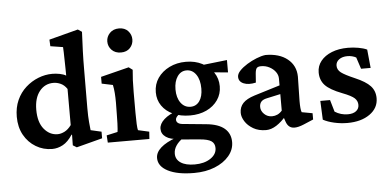

<svg xmlns="http://www.w3.org/2000/svg" viewBox="-57 -795 2299 1132"><g transform="rotate(-5 1092.5 -229.0)"><path d="M372.1 11.7 349.6 -2 350.6 -64.5 347.7 -65.4Q321.3 -24.4 290.5 -7.8Q259.8 8.8 227.5 8.8Q174.8 8.8 130.9 -17.6Q86.9 -43.9 61 -90.3Q35.2 -136.7 35.2 -198.2Q35.2 -252.9 54.7 -296.4Q74.2 -339.8 107.9 -370.1Q141.6 -400.4 182.6 -416.5Q223.6 -432.6 265.6 -432.6Q287.1 -432.6 309.6 -428.2Q332 -423.8 346.7 -415Q346.7 -432.6 346.2 -457.5Q345.7 -482.4 345.2 -507.8Q344.7 -533.2 344.2 -553.7Q343.8 -574.2 342.8 -584L268.6 -595.7L266.6 -634.8L438.5 -679.7L461.9 -664.1Q459 -603.5 457 -550.3Q455.1 -497.1 455.1 -438.5L454.1 -212.9Q454.1 -163.1 457 -130.9Q460 -98.6 461.9 -82L525.4 -67.4V-28.3ZM266.6 -75.2Q286.1 -75.2 307.6 -85.9Q329.1 -96.7 347.7 -122.1V-335.9Q332 -359.4 310.5 -369.1Q289.1 -378.9 267.6 -378.9Q216.8 -378.9 185.1 -338.9Q153.3 -298.8 153.3 -229.5Q153.3 -155.3 186.5 -115.2Q219.7 -75.2 266.6 -75.2Z M556.6 0 553.7 -43 619.1 -57.6Q620.1 -61.5 621.1 -74.2Q622.1 -86.9 623 -107.9Q624 -128.9 624 -157.2L625 -231.4Q625 -261.7 623 -287.6Q621.1 -313.5 616.2 -335.9L550.8 -349.6V-389.6L717.8 -431.6L740.2 -415Q737.3 -384.8 735.8 -354Q734.4 -323.2 734.4 -283.2V-160.2Q734.4 -124 735.8 -94.7Q737.3 -65.4 740.2 -57.6L805.7 -43L802.7 0ZM680.7 -522.5Q646.5 -522.5 626 -543.5Q605.5 -564.5 605.5 -593.8Q605.5 -622.1 626 -643.6Q646.5 -665 680.7 -665Q714.8 -665 734.4 -643.6Q753.9 -622.1 753.9 -593.8Q753.9 -564.5 734.4 -543.5Q714.8 -522.5 680.7 -522.5Z M1048.8 222.7Q950.2 222.7 894 193.8Q837.9 165 837.9 116.2Q837.9 83 869.1 55.2Q900.4 27.3 960 5.9L1001 11.7Q974.6 29.3 959.5 51.8Q944.3 74.2 944.3 99.6Q944.3 133.8 973.6 153.3Q1002.9 172.9 1056.6 172.9Q1113.3 172.9 1149.9 148.4Q1186.5 124 1186.5 86.9Q1186.5 59.6 1166.5 45.9Q1146.5 32.2 1097.7 28.3L982.4 18.6L971.7 13.7Q926.8 13.7 899.9 -4.9Q873 -23.4 873 -53.7Q873 -83 902.3 -109.4Q931.6 -135.7 982.4 -152.3L997.1 -134.8Q983.4 -126 976.1 -117.2Q968.8 -108.4 968.8 -99.6Q968.8 -87.9 977.5 -80.6Q986.3 -73.2 1002.9 -71.3L1143.6 -57.6Q1215.8 -50.8 1251.5 -20.5Q1287.1 9.8 1287.1 60.5Q1287.1 105.5 1255.9 142.6Q1224.6 179.7 1170.9 201.2Q1117.2 222.7 1048.8 222.7ZM1054.7 -117.2Q998 -117.2 955.1 -136.7Q912.1 -156.2 888.2 -190.9Q864.3 -225.6 864.3 -270.5Q864.3 -318.4 889.6 -355Q915 -391.6 958.5 -413.1Q1002 -434.6 1056.6 -434.6Q1110.4 -434.6 1152.3 -413.1Q1194.3 -391.6 1218.8 -355.5Q1243.2 -319.3 1243.2 -273.4Q1243.2 -228.5 1218.8 -192.9Q1194.3 -157.2 1151.9 -137.2Q1109.4 -117.2 1054.7 -117.2ZM1061.5 -168Q1094.7 -168 1114.3 -195.3Q1133.8 -222.7 1133.8 -269.5Q1133.8 -321.3 1112.3 -352.5Q1090.8 -383.8 1055.7 -383.8Q1022.5 -383.8 1002 -354.5Q981.4 -325.2 981.4 -277.3Q981.4 -228.5 1003.4 -198.2Q1025.4 -168 1061.5 -168ZM1298.8 -350.6 1171.9 -362.3 1135.7 -405.3 1298.8 -423.8Z M1493.2 7.8Q1449.2 7.8 1417.5 -10.7Q1385.7 -29.3 1369.1 -55.7Q1352.5 -82 1352.5 -106.4Q1352.5 -140.6 1374 -163.6Q1395.5 -186.5 1442.4 -201.2L1594.7 -248V-288.1Q1594.7 -309.6 1581.1 -328.1Q1567.4 -346.7 1544.9 -358.4Q1522.5 -370.1 1496.1 -370.1Q1477.5 -370.1 1470.2 -361.8Q1462.9 -353.5 1460.9 -329.1L1457 -276.4Q1413.1 -266.6 1384.3 -278.8Q1355.5 -291 1355.5 -319.3Q1355.5 -336.9 1373 -355.5Q1390.6 -374 1417.5 -390.6Q1444.3 -407.2 1473.6 -418.9Q1502.9 -430.7 1527.3 -433.6Q1609.4 -433.6 1657.7 -394.5Q1706.1 -355.5 1707 -290L1704.1 -145.5Q1704.1 -121.1 1705.6 -105Q1707 -88.9 1710.9 -79.1L1774.4 -67.4V-30.3L1716.8 -5.9Q1700.2 1 1686.5 4.4Q1672.9 7.8 1661.1 7.8Q1626 7.8 1612.3 -29.3L1597.7 -72.3L1616.2 -68.4Q1585.9 -32.2 1554.7 -12.2Q1523.4 7.8 1493.2 7.8ZM1535.2 -70.3Q1551.8 -70.3 1566.9 -77.1Q1582 -84 1594.7 -98.6V-196.3L1513.7 -178.7Q1490.2 -173.8 1480 -162.1Q1469.7 -150.4 1469.7 -130.9Q1469.7 -107.4 1488.8 -88.9Q1507.8 -70.3 1535.2 -70.3Z M1974.6 7.8Q1935.5 7.8 1896.5 -1Q1857.4 -9.8 1831.1 -24.4L1826.2 -135.7H1883.8L1904.3 -65.4Q1939.5 -43 1981.4 -43Q2012.7 -43 2030.3 -56.6Q2047.9 -70.3 2047.9 -92.8Q2047.9 -116.2 2030.3 -132.8Q2012.7 -149.4 1959 -169.9Q1887.7 -197.3 1859.4 -227.5Q1831.1 -257.8 1831.1 -303.7Q1831.1 -341.8 1854.5 -371.1Q1877.9 -400.4 1919.4 -417Q1960.9 -433.6 2015.6 -433.6Q2045.9 -433.6 2076.7 -428.2Q2107.4 -422.9 2127.9 -413.1L2138.7 -303.7H2082L2059.6 -372.1Q2049.8 -377.9 2036.1 -381.3Q2022.5 -384.8 2008.8 -384.8Q1977.5 -384.8 1958.5 -370.6Q1939.5 -356.4 1939.5 -334Q1939.5 -309.6 1961.4 -293Q1983.4 -276.4 2040 -252Q2104.5 -224.6 2131.3 -195.3Q2158.2 -166 2158.2 -123Q2158.2 -64.5 2106.9 -28.3Q2055.7 7.8 1974.6 7.8Z"/></g></svg>

Font: Crimson Pro SemiBold
Style: Regular
Weight: 600
Designer: Jacques Le Bailly
Foundry: Baron von Fonthausen
Version: Version 1.003